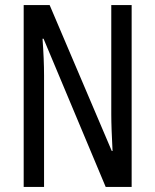

<svg xmlns="http://www.w3.org/2000/svg" viewBox="-20 -734 609 754"><path d="M497 0V-714H417V-286C417 -248 419 -200 422 -141H419L175 -714H73V0H153V-438C153 -479 151 -527 147 -582H151L395 0Z"/></svg>

Font: Noto Sans Myanmar UI ExtraCondensed
Style: Regular
Weight: 400
Width: 2
Designer: Monotype Design Team
Foundry: Monotype Imaging Inc.
Version: Version 2.103